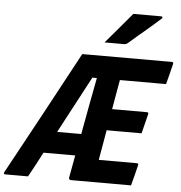

<svg xmlns="http://www.w3.org/2000/svg" viewBox="-87 -1004 1002 1062"><g transform="rotate(5 414.0 -473.0)"><path d="M108 0H-20Q-23 0 -25.5 -3Q-28 -6 -24 -13Q164 -357 348 -700H845Q856 -700 853 -689Q846 -660 839 -632Q832 -604 824 -575H568Q566 -564 564 -553Q562 -542 560 -531Q555 -501 549.5 -471Q544 -441 539 -411H732Q743 -411 740 -400Q733 -372 726.5 -346Q720 -320 713 -292H519Q512 -250 504.5 -208.5Q497 -167 490 -125H701Q712 -125 709 -114Q702 -85 695 -57Q688 -29 680 0H348Q334 0 335 -13Q341 -44 346.5 -75Q352 -106 358 -138H182Q164 -103 145.5 -68.5Q127 -34 108 0ZM415 -575Q373 -496 331 -417Q289 -338 247 -259H381Q395 -338 410 -417Q425 -496 440 -575ZM610 -946H765Q771 -946 772 -941.5Q773 -937 767 -932Q743 -911 725 -895Q707 -879 689 -864Q671 -849 648 -829.5Q625 -810 592 -781Q589 -779 584.5 -777Q580 -775 574 -775H465Q503 -820 537.5 -860Q572 -900 610 -946Z"/></g></svg>

Font: Recursive Sn Lnr St
Style: Bold Italic
Weight: 700
Italic angle: -15°
Version: Version 1.079;hotconv 1.0.112;makeotfexe 2.5.65598; ttfautoh